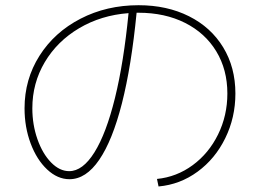

<svg xmlns="http://www.w3.org/2000/svg" viewBox="-20 -710 978 722"><path d="M835 -358.4Q835 -448.2 793.2 -517.1Q751.5 -585.9 675.8 -624Q600.1 -662.1 501 -662.1H493.7Q474.1 -461.4 438.5 -321.5Q402.8 -181.6 353 -108.9Q303.2 -36.1 241.2 -36.1Q196.3 -36.1 157.2 -72.8Q118.2 -109.4 95.2 -170.7Q72.3 -231.9 72.3 -302.7Q72.3 -411.6 128.4 -500.2Q184.6 -588.9 282.7 -639.6Q380.9 -690.4 501 -690.4Q607.9 -690.4 690.7 -648.9Q773.4 -607.4 819.3 -532Q865.2 -456.5 865.2 -358.4Q865.2 -268.1 827.1 -190.4Q789.1 -112.8 723.1 -64.5Q657.2 -16.1 576.2 -8.8L570.3 -37.1Q644 -44.4 704.6 -88.9Q765.1 -133.3 800 -204.3Q835 -275.4 835 -358.4ZM240.2 -66.4Q291 -66.4 335.2 -137.2Q379.4 -208 412.4 -341.8Q445.3 -475.6 463.4 -660.6Q360.4 -652.8 277.8 -604Q195.3 -555.2 148.4 -476.3Q101.6 -397.5 101.6 -302.7Q101.6 -241.2 120.8 -186.5Q140.1 -131.8 172.1 -99.1Q204.1 -66.4 240.2 -66.4Z"/></svg>

Font: Pretendard Thin
Style: Regular
Weight: 100
Designer: Base glyphs from Inter by Rasmus Andersson; Hangeul glyphs from Noto Sans CJK(Source Han Sans) by Jang Soo-young and Kan
Foundry: Kil Hyung-jin
Version: Version 1.309